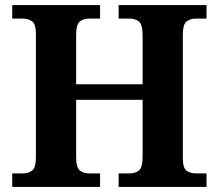

<svg xmlns="http://www.w3.org/2000/svg" viewBox="-20 -734 859 754"><path d="M28 0V-53H70Q91 -53 106 -64Q121 -75 121 -118V-600Q121 -640 105.5 -650.5Q90 -661 70 -661H28V-714H373V-661H330Q309 -661 294 -650Q279 -639 279 -596V-403H540V-596Q540 -639 525 -650Q510 -661 489 -661H446V-714H791V-661H749Q728 -661 713 -650Q698 -639 698 -596V-113Q698 -73 713.5 -63Q729 -53 749 -53H791V0H446V-53H489Q510 -53 525 -64Q540 -75 540 -118V-342H279V-118Q279 -75 294 -64Q309 -53 330 -53H373V0Z"/></svg>

Font: Noto Serif Vithkuqi
Style: Bold
Weight: 700
Version: Version 1.005